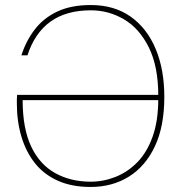

<svg xmlns="http://www.w3.org/2000/svg" viewBox="-20 -731 720 763"><path d="M340 12Q265 12 209.5 -13Q154 -38 118.5 -83Q83 -128 65 -188.5Q47 -249 47 -319Q47 -331 47 -337Q47 -343 48 -354H618V-333H70Q70 -220 104 -148.5Q138 -77 199.5 -43Q261 -9 340 -9Q391 -9 439 -28Q487 -47 525.5 -86Q564 -125 586.5 -188Q609 -251 609 -339V-350Q609 -467 571.5 -542.5Q534 -618 473 -654Q412 -690 341 -690Q243 -690 180.5 -645Q118 -600 89 -511H65Q84 -570 119 -615Q154 -660 208.5 -685.5Q263 -711 341 -711Q434 -711 499 -665Q564 -619 598.5 -537Q633 -455 633 -346Q633 -229 595.5 -149.5Q558 -70 492 -29Q426 12 340 12Z"/></svg>

Font: DM Sans 11pt Thin
Style: Regular
Weight: 250
Version: Version 4.004;gftools[0.9.30]